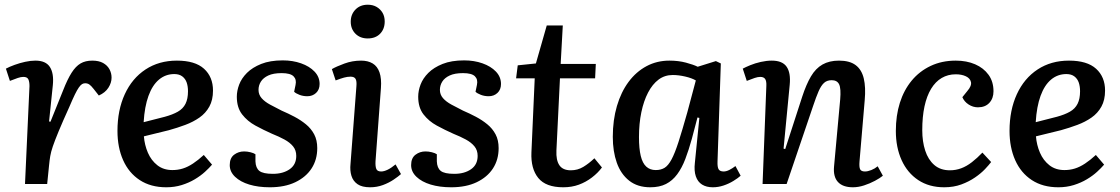

<svg xmlns="http://www.w3.org/2000/svg" viewBox="-20 -780 4747 814"><path d="M105 -415Q105 -434 100 -444Q95 -454 79 -454Q69 -454 55.5 -449.5Q42 -445 22 -437L5 -489Q20 -497 42 -505Q64 -513 87 -518Q110 -523 130 -523Q174 -523 191.5 -496Q209 -469 204 -419L188 -265L194 -264L248 -398Q266 -444 283.5 -471.5Q301 -499 321.5 -511Q342 -523 371 -523Q399 -523 417 -513Q435 -503 444 -486.5Q453 -470 453 -451Q453 -429 439.5 -408Q426 -387 399 -375L377 -403Q366 -417 358.5 -422Q351 -427 341 -427Q334 -427 328 -423.5Q322 -420 314.5 -409.5Q307 -399 297.5 -379.5Q288 -360 274 -327Q245 -263 228.5 -223Q212 -183 204 -159.5Q196 -136 193 -118Q190 -100 188 -79L180 0H86Z M730 -523Q807 -523 845 -488.5Q883 -454 883 -396Q883 -356 867.5 -328Q852 -300 825.5 -281.5Q799 -263 765.5 -250.5Q732 -238 696 -228L590 -202Q593 -165 607 -132.5Q621 -100 647 -79.5Q673 -59 711 -59Q734 -59 755 -65.5Q776 -72 798 -86.5Q820 -101 844 -123L879 -82Q867 -68 849 -51.5Q831 -35 806 -20Q781 -5 750.5 4.5Q720 14 685 14Q619 14 572.5 -16.5Q526 -47 502 -101Q478 -155 478 -225Q478 -313 509 -380.5Q540 -448 597 -485.5Q654 -523 730 -523ZM777 -393Q777 -414 771.5 -430Q766 -446 753 -456Q740 -466 719 -466Q682 -466 654 -442.5Q626 -419 609.5 -373.5Q593 -328 589 -262L679 -285Q712 -294 734 -306.5Q756 -319 766.5 -340Q777 -361 777 -393Z M1137 -43Q1180 -43 1208 -62.5Q1236 -82 1236 -119Q1236 -143 1222.5 -159.5Q1209 -176 1186 -188.5Q1163 -201 1133 -213Q1097 -229 1063 -247.5Q1029 -266 1006.5 -295Q984 -324 984 -370Q984 -395 994 -421.5Q1004 -448 1027 -471Q1050 -494 1087.5 -509Q1125 -524 1179 -524Q1221 -524 1256.5 -511.5Q1292 -499 1313.5 -476.5Q1335 -454 1335 -424Q1335 -400 1320 -386Q1305 -372 1283 -372Q1265 -372 1249.5 -378Q1234 -384 1227 -391L1233 -420Q1238 -443 1224.5 -456.5Q1211 -470 1174 -470Q1139 -470 1117.5 -460Q1096 -450 1086 -434Q1076 -418 1076 -399Q1076 -379 1089 -364Q1102 -349 1125 -336.5Q1148 -324 1174 -311Q1202 -299 1228.5 -285Q1255 -271 1277 -253Q1299 -235 1312 -210.5Q1325 -186 1325 -152Q1325 -103 1301 -66Q1277 -29 1232 -7.5Q1187 14 1124 14Q1075 14 1037 2.5Q999 -9 976.5 -30.5Q954 -52 954 -80Q954 -110 972.5 -124Q991 -138 1015 -138Q1028 -138 1042 -134.5Q1056 -131 1063 -126V-96Q1064 -68 1079.5 -55.5Q1095 -43 1137 -43Z M1491 -414Q1493 -436 1487.5 -445.5Q1482 -455 1466 -455Q1453 -455 1438.5 -451Q1424 -447 1403 -439L1387 -487Q1406 -498 1440 -510.5Q1474 -523 1511 -523Q1540 -523 1560 -511Q1580 -499 1589 -473Q1598 -447 1595 -407L1572 -96Q1571 -74 1575.5 -63.5Q1580 -53 1596 -53Q1608 -53 1623.5 -60.5Q1639 -68 1657 -83L1680 -42Q1669 -32 1649 -18.5Q1629 -5 1603.5 4.5Q1578 14 1549 14Q1515 14 1496 1Q1477 -12 1470 -34.5Q1463 -57 1466 -85ZM1467 -688Q1467 -719 1487 -739.5Q1507 -760 1539 -760Q1561 -760 1577 -750.5Q1593 -741 1602 -725.5Q1611 -710 1611 -689Q1611 -657 1591.5 -637Q1572 -617 1539 -617Q1507 -617 1487 -637Q1467 -657 1467 -688Z M1906 -43Q1949 -43 1977 -62.5Q2005 -82 2005 -119Q2005 -143 1991.5 -159.5Q1978 -176 1955 -188.5Q1932 -201 1902 -213Q1866 -229 1832 -247.5Q1798 -266 1775.5 -295Q1753 -324 1753 -370Q1753 -395 1763 -421.5Q1773 -448 1796 -471Q1819 -494 1856.5 -509Q1894 -524 1948 -524Q1990 -524 2025.5 -511.5Q2061 -499 2082.5 -476.5Q2104 -454 2104 -424Q2104 -400 2089 -386Q2074 -372 2052 -372Q2034 -372 2018.5 -378Q2003 -384 1996 -391L2002 -420Q2007 -443 1993.5 -456.5Q1980 -470 1943 -470Q1908 -470 1886.5 -460Q1865 -450 1855 -434Q1845 -418 1845 -399Q1845 -379 1858 -364Q1871 -349 1894 -336.5Q1917 -324 1943 -311Q1971 -299 1997.5 -285Q2024 -271 2046 -253Q2068 -235 2081 -210.5Q2094 -186 2094 -152Q2094 -103 2070 -66Q2046 -29 2001 -7.5Q1956 14 1893 14Q1844 14 1806 2.5Q1768 -9 1745.5 -30.5Q1723 -52 1723 -80Q1723 -110 1741.5 -124Q1760 -138 1784 -138Q1797 -138 1811 -134.5Q1825 -131 1832 -126V-96Q1833 -68 1848.5 -55.5Q1864 -43 1906 -43Z M2175 -503 2252 -511 2298 -672H2366L2357 -509H2506L2503 -448H2354L2339 -142Q2337 -101 2351.5 -79.5Q2366 -58 2400 -58Q2429 -58 2453 -72.5Q2477 -87 2500 -109L2532 -70Q2515 -47 2489.5 -27.5Q2464 -8 2434 3Q2404 14 2368 14Q2294 14 2262 -25.5Q2230 -65 2233 -134L2247 -448H2168Z M3022 -96Q3021 -72 3026.5 -62.5Q3032 -53 3048 -53Q3059 -53 3072 -59.5Q3085 -66 3098 -76L3120 -35Q3109 -25 3089.5 -13Q3070 -1 3047.5 6.5Q3025 14 3002 14Q2975 14 2956.5 2.5Q2938 -9 2930 -32.5Q2922 -56 2926 -90L2945 -280L2937 -282L2913 -191Q2900 -144 2885.5 -106Q2871 -68 2851 -41Q2831 -14 2803.5 0Q2776 14 2737 14Q2683 14 2647.5 -14Q2612 -42 2595 -90Q2578 -138 2578 -200Q2578 -271 2595.5 -330.5Q2613 -390 2645 -433Q2677 -476 2721 -499.5Q2765 -523 2818 -523Q2856 -523 2888 -514.5Q2920 -506 2938 -497L3015 -521L3036 -511ZM2760 -59Q2782 -59 2797.5 -68.5Q2813 -78 2827 -104Q2841 -130 2856.5 -178Q2872 -226 2894 -304L2930 -439Q2913 -449 2885 -455.5Q2857 -462 2832 -462Q2798 -462 2772 -442.5Q2746 -423 2727.5 -387.5Q2709 -352 2699 -304Q2689 -256 2689 -199Q2689 -150 2696.5 -119Q2704 -88 2720 -73.5Q2736 -59 2760 -59Z M3723 -35Q3711 -25 3689.5 -13.5Q3668 -2 3643.5 6Q3619 14 3596 14Q3553 14 3532.5 -8.5Q3512 -31 3516 -74L3542 -358Q3546 -405 3537.5 -422.5Q3529 -440 3506 -440Q3486 -440 3473.5 -428.5Q3461 -417 3450.5 -393Q3440 -369 3427 -330L3315 0H3213L3229 -416Q3230 -436 3224 -445Q3218 -454 3203 -454Q3193 -454 3179.5 -449.5Q3166 -445 3146 -437L3129 -489Q3140 -495 3160.5 -503.5Q3181 -512 3205.5 -517.5Q3230 -523 3252 -523Q3297 -523 3315 -497Q3333 -471 3328 -420L3302 -150L3309 -148L3381 -370Q3398 -422 3418 -456Q3438 -490 3467 -506.5Q3496 -523 3537 -523Q3582 -523 3607.5 -504Q3633 -485 3642 -447.5Q3651 -410 3646 -355L3624 -96Q3622 -72 3626.5 -62.5Q3631 -53 3647 -53Q3659 -53 3674 -59Q3689 -65 3701 -75Z M4032 -523Q4078 -523 4114 -507.5Q4150 -492 4171 -463Q4192 -434 4192 -393Q4192 -363 4174.5 -344Q4157 -325 4126 -325Q4105 -325 4086.5 -337Q4068 -349 4060 -368L4081 -394Q4100 -416 4096.5 -432Q4093 -448 4075 -456.5Q4057 -465 4032 -465Q3999 -465 3972.5 -449.5Q3946 -434 3927.5 -403.5Q3909 -373 3899.5 -329Q3890 -285 3890 -228Q3890 -180 3902.5 -141.5Q3915 -103 3941 -80.5Q3967 -58 4007 -58Q4032 -58 4055 -66.5Q4078 -75 4100.5 -92.5Q4123 -110 4145 -133L4182 -93Q4173 -81 4156 -63Q4139 -45 4113.5 -27.5Q4088 -10 4055.5 2Q4023 14 3983 14Q3919 14 3873 -16.5Q3827 -47 3802.5 -101Q3778 -155 3778 -225Q3778 -290 3795 -344Q3812 -398 3845 -438Q3878 -478 3925.5 -500.5Q3973 -523 4032 -523Z M4512 -523Q4589 -523 4627 -488.5Q4665 -454 4665 -396Q4665 -356 4649.5 -328Q4634 -300 4607.5 -281.5Q4581 -263 4547.5 -250.5Q4514 -238 4478 -228L4372 -202Q4375 -165 4389 -132.5Q4403 -100 4429 -79.5Q4455 -59 4493 -59Q4516 -59 4537 -65.5Q4558 -72 4580 -86.5Q4602 -101 4626 -123L4661 -82Q4649 -68 4631 -51.5Q4613 -35 4588 -20Q4563 -5 4532.5 4.5Q4502 14 4467 14Q4401 14 4354.5 -16.5Q4308 -47 4284 -101Q4260 -155 4260 -225Q4260 -313 4291 -380.5Q4322 -448 4379 -485.5Q4436 -523 4512 -523ZM4559 -393Q4559 -414 4553.5 -430Q4548 -446 4535 -456Q4522 -466 4501 -466Q4464 -466 4436 -442.5Q4408 -419 4391.5 -373.5Q4375 -328 4371 -262L4461 -285Q4494 -294 4516 -306.5Q4538 -319 4548.5 -340Q4559 -361 4559 -393Z"/></svg>

Font: Literata 18pt Medium
Style: Italic
Weight: 500
Italic angle: -2°
Designer: Latin by Veronika Burian and Jose Scaglione. Greek by Irene Vlachou. Cyrillic by Vera Evstafieva
Foundry: TypeTogether
Version: Version 3.103;gftools[0.9.29]